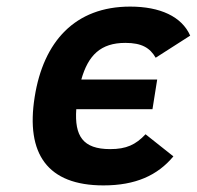

<svg xmlns="http://www.w3.org/2000/svg" viewBox="-20 -547 597 582"><path d="M314 -95C230.9 -95 205.7 -135 211.2 -216H442.2L456.5 -306H226.5C247.4 -379.5 285.1 -417 360 -417C410.2 -417 434.7 -401.6 451.9 -372L556.5 -439C531 -496.9 465.3 -527 374.5 -527C207.6 -527 111.7 -421.3 85.1 -253C57.7 -80.5 123.9 15 293.6 15C390.7 15 457.5 -15.2 505.6 -73L421.2 -140C391.4 -108.4 363.1 -95 314 -95Z"/></svg>

Font: Fog Sans
Style: It
Weight: 700
Foundry: Intel Corporation
Version: Version 1.00